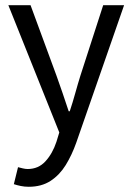

<svg xmlns="http://www.w3.org/2000/svg" viewBox="-20 -506 507 735"><path d="M90 209Q74 209 59.5 206Q45 203 33 199L49 134Q57 136 67 138.5Q77 141 86 141Q127 141 154 111.5Q181 82 196 37L207 1L12 -486H97L196 -217Q207 -186 219.5 -150Q232 -114 243 -80H247Q258 -113 268 -149Q278 -185 288 -217L375 -486H455L272 40Q255 88 231.5 126Q208 164 173.5 186.5Q139 209 90 209Z"/></svg>

Font: .
Style: 
Weight: 400
Designer: Paul D. Hunt, Dalton Maag
Foundry: Dalton Maag Ltd
Version: Version 1.200